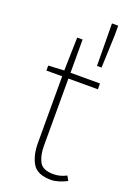

<svg xmlns="http://www.w3.org/2000/svg" viewBox="-146 -806 595 869"><g transform="rotate(20 151.0 -372.0)"><path d="M218 8Q152 8 129 -30.5Q106 -69 106 -130V-450H30V-474L106 -478L110 -638H136V-478H278V-450H136V-126Q136 -80 152 -50Q168 -20 220 -20Q234 -20 249 -23.5Q264 -27 282 -36L294 -14Q275 -4 255 2Q235 8 218 8ZM238 -548 236 -752H266V-704L260 -548Z"/></g></svg>

Font: Source Sans 3 VF
Style: Regular
Weight: 200
Designer: Paul D. Hunt
Foundry: Adobe
Version: Version 3.046;hotconv 1.0.118;makeotfexe 2.5.65603